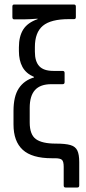

<svg xmlns="http://www.w3.org/2000/svg" viewBox="-20 -703 381 853"><path d="M271 130Q263 130 263 121V38Q263 14 255 7Q247 0 224 0H210Q122 0 81 -37.5Q40 -75 40 -150V-210Q40 -275 63.5 -310.5Q87 -346 131 -359V-361Q95 -377 79.5 -406Q64 -435 64 -476V-493Q64 -541 83 -571.5Q102 -602 147 -618V-620Q133 -619 116.5 -618Q100 -617 85 -617H43Q35 -617 35 -627V-674Q35 -683 43 -683H308Q317 -683 317 -674V-627Q317 -618 309 -618H286Q206 -618 170.5 -588.5Q135 -559 135 -494V-473Q135 -430 154.5 -409Q174 -388 217 -388H258Q263 -388 265 -385.5Q267 -383 267 -379V-338Q267 -334 265 -331.5Q263 -329 258 -329H208Q159 -329 135.5 -303Q112 -277 112 -224V-159Q112 -105 139.5 -85Q167 -65 228 -65Q271 -65 293 -58.5Q315 -52 323.5 -34.5Q332 -17 332 17V121Q332 130 324 130Z"/></svg>

Font: Sofia Sans Condensed
Style: Regular
Weight: 400
Designer: Botio Nikoltchev, Ani Petrova
Foundry: lettersoup
Version: Version 4.100